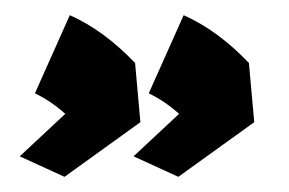

<svg xmlns="http://www.w3.org/2000/svg" viewBox="-20 -660 381 253"><path d="M158 -577 165 -499 65 -427 6 -454 66 -510Q47 -527 26 -537L72 -640Q117 -620 158 -577ZM308 -577 315 -499 215 -427 156 -454 216 -510Q197 -527 176 -537L222 -640Q267 -620 308 -577Z"/></svg>

Font: Shorif Bongobondhu ANSI V1
Style: Regular
Weight: 400
Designer: Shorif Uddin Shishir, Shorif art & Design, e-mail : shorifart@gmail.com, facebook : Shorif2001
Foundry: Lipighor Font Foundry
Version: Designed by Shorif Uddin Shishir | Developed by Niladri Shek